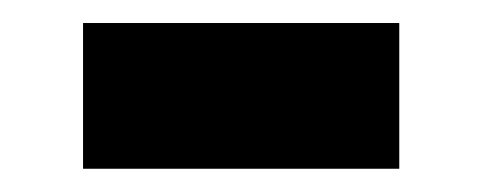

<svg xmlns="http://www.w3.org/2000/svg" viewBox="-20 -391 417 166"><path d="M51.8 -371.1H325.2V-245.1H51.8Z"/></svg>

Font: Montserrat arm ExtraBold
Style: Regular
Weight: 800
Designer: Julieta Ulanovsky
Foundry: Julieta Ulanovsky
Version: Version 6.000;PS 006.000;hotconv 1.0.88;makeotf.lib2.5.64775